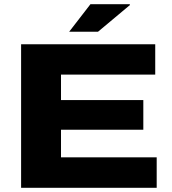

<svg xmlns="http://www.w3.org/2000/svg" viewBox="-20 -899 821 919"><path d="M311 -747 413 -879H601L602 -875L449 -747ZM81 0V-687H723V-542H272V-420H666V-278H272V-146H730V0Z"/></svg>

Font: Archivo SemiExpanded ExtraBold
Style: Regular
Weight: 800
Width: 6
Designer: Hector Gatti
Foundry: Omnibus-Type
Version: Version 2.001; ttfautohint (v1.8.3)